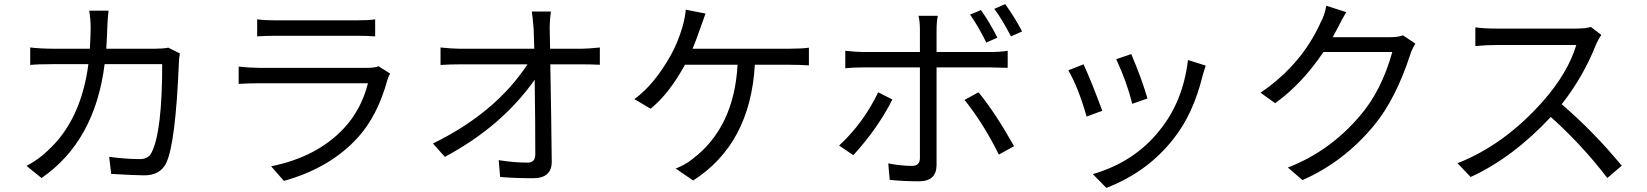

<svg xmlns="http://www.w3.org/2000/svg" viewBox="-20 -839 8010 934"><path d="M855 -579Q850 -551 850 -530Q834 -143 789 -47Q760 14 682 14Q642 14 521 7L511 -76Q596 -65 660 -65Q703 -65 718 -98Q769 -200 769 -527H489Q442 -152 182 27L109 -32Q168 -63 212 -106Q374 -253 410 -527H242Q162 -527 127 -523V-608Q180 -602 241 -602H417Q421 -666 421 -704Q421 -745 414 -787H508Q504 -758 502 -705Q501 -667 497 -602H735Q771 -602 799 -607Z M1878 -481Q1868 -464 1865 -452Q1817 -275 1719 -168Q1584 -21 1361 41L1299 -30Q1521 -75 1651 -213Q1737 -304 1770 -434H1239Q1195 -434 1141 -431V-515Q1197 -509 1239 -509H1766Q1806 -509 1821 -517ZM1231 -745Q1264 -740 1321 -740H1714Q1775 -740 1805 -745V-662Q1769 -665 1713 -665H1321Q1272 -665 1231 -662Z M2813 -602Q2838 -602 2898 -608V-524Q2852 -526 2816 -526H2657Q2662 -259 2664 -52Q2664 28 2573 28Q2487 28 2413 22L2406 -60Q2478 -48 2547 -48Q2584 -48 2584 -88Q2584 -250 2581 -451Q2420 -223 2144 -76L2086 -141Q2390 -289 2546 -526H2217Q2170 -526 2123 -523V-608Q2181 -602 2215 -602H2579L2576 -699Q2570 -767 2567 -783H2660Q2654 -741 2654 -699L2656 -602Z M3821 -602Q3879 -602 3915 -607V-521Q3867 -524 3821 -524H3652Q3630 -139 3352 39L3267 -19Q3315 -38 3348 -65Q3551 -218 3568 -524H3312Q3235 -383 3145 -310L3066 -357Q3163 -427 3244 -572Q3278 -633 3301 -712Q3313 -755 3316 -792L3412 -773L3387 -703Q3363 -634 3349 -602Z M4898 -662Q4855 -745 4817 -796L4870 -819Q4921 -747 4952 -686ZM4778 -632Q4739 -711 4699 -768L4752 -790Q4792 -734 4832 -656ZM4321 -355Q4250 -214 4131 -84L4062 -131Q4180 -240 4252 -390ZM4536 -511V-37Q4536 43 4450 43Q4378 43 4308 36L4301 -44Q4366 -32 4416 -32Q4455 -32 4455 -70V-511H4177Q4128 -511 4092 -507V-592Q4148 -586 4177 -586H4455V-691Q4455 -738 4448 -762H4542Q4536 -734 4536 -691V-586H4800Q4845 -586 4882 -592V-509Q4828 -511 4801 -511ZM4740 -390Q4820 -293 4913 -128L4839 -87Q4763 -240 4672 -353Z M5483 -576Q5533 -459 5562 -360L5488 -334Q5462 -439 5410 -551ZM5845 -520 5830 -470Q5784 -283 5688 -163Q5562 -2 5362 75L5296 8Q5499 -51 5621 -205Q5735 -345 5759 -547ZM5251 -526Q5290 -442 5342 -300L5266 -272Q5226 -412 5177 -497Z M6865 -627Q6847 -596 6840 -573Q6770 -358 6665 -230Q6517 -51 6316 37L6245 -24Q6449 -103 6595 -275Q6700 -396 6753 -586H6418Q6313 -430 6183 -337L6112 -388Q6312 -524 6405 -731Q6423 -763 6432 -811L6529 -780Q6508 -745 6492 -712Q6468 -666 6463 -658H6740Q6781 -658 6805 -667Z M7770 -669Q7756 -650 7745 -625Q7682 -465 7577 -332Q7733 -198 7869 -33L7799 27Q7676 -134 7524 -270Q7338 -71 7134 22L7070 -45Q7295 -133 7482 -342Q7607 -483 7648 -620H7258Q7212 -620 7157 -615V-706Q7199 -700 7258 -700H7644Q7693 -700 7719 -708Z"/></svg>

Font: Source Han Sans K Regular
Style: Regular
Weight: 400
Designer: Ryoko NISHIZUKA  (kana & ideographs); Paul D. Hunt (Latin, Greek & Cyrillic); Wenlong ZHANG  (bopomofo); Sandoll Communi
Foundry: Adobe Systems Incorporated
Version: Version 1.00 July 18, 2014, initial release